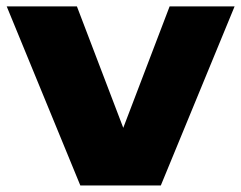

<svg xmlns="http://www.w3.org/2000/svg" viewBox="-24 -568 738 588"><path d="M495.5 -548.5H694.5L468.5 0H222L-3.5 -548.5H211.5L353.5 -176.5Z"/></svg>

Font: Encode Sans Expanded ExtraBold
Style: Regular
Weight: 800
Width: 7
Designer: Multiple Designers
Foundry: Impallari Type
Version: Version 2.000